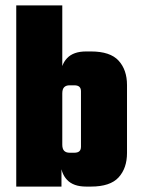

<svg xmlns="http://www.w3.org/2000/svg" viewBox="-20 -689 519 709"><path d="M279 -259H449V-124Q449 -68 418 -34Q387 0 316 0H298Q251 0 227.5 -25Q204 -50 204 -92V-182H210V-155Q210 -139 217 -132Q224 -125 237 -125H254Q267 -125 273 -130.5Q279 -136 279 -147ZM449 -240H279V-352Q279 -363 273 -368.5Q267 -374 254 -374H237Q224 -374 217 -367Q210 -360 210 -344V-317H204V-407Q204 -449 227.5 -474Q251 -499 298 -499H316Q387 -499 418 -465Q449 -431 449 -375ZM40 -669H210V-95H207V0H40Z"/></svg>

Font: Teko Variable Light
Style: Regular
Weight: 300
Designer: Manushi Parikh, Jonny Pinhorn
Foundry: Indian Type Foundry
Version: Version 3.000